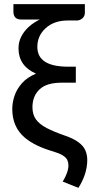

<svg xmlns="http://www.w3.org/2000/svg" viewBox="-20 -738 440 923"><path d="M357 165 281.5 135Q309 89.5 309 57Q309 43 303.5 31Q291.5 6.5 237 -9.5Q148 -35 99 -76.5Q39 -127.5 39 -214Q39 -245.5 50 -278Q61 -310.5 86 -338.5Q111 -366.5 153 -384Q69 -421 69 -505.5Q69 -537 82.8 -563.2Q96.5 -589.5 119.2 -609.8Q142 -630 171 -644H84.5Q62.5 -644 53.5 -654Q44.5 -664 44.5 -681.5V-718H388V-677.5Q388 -660 376 -649.8Q364 -639.5 349.5 -639.5H305.5Q240.5 -639.5 200 -603Q159.5 -566.5 159.5 -512.5Q159.5 -420.5 298.5 -417.5H344.5V-340.5H276Q203.5 -340.5 169.8 -308Q136 -275.5 136 -223Q136 -187 153 -163.8Q170 -140.5 204.5 -122.5Q239 -104.5 291 -86.5Q333.5 -72 357.2 -54.2Q381 -36.5 390.2 -15.5Q399.5 5.5 399.5 31Q399.5 98 357 165Z"/></svg>

Font: Verano Sans Medium
Style: Regular
Weight: 500
Designer: Lukasz Dziedzic with Adam Twardoch and Botio Nikoltchev
Foundry: tyPoland Lukasz Dziedzic
Version: Version 3.001;December 28, 2019;FontCreator 12.0.0.2547 64-b